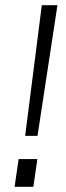

<svg xmlns="http://www.w3.org/2000/svg" viewBox="-20 -717 254 737"><path d="M140.5 -697H200.5L124 -195.5H76.5ZM51.5 -106.5H123.5L108 0H36Z"/></svg>

Font: HK Grotesk Light
Style: Italic
Weight: 300
Italic angle: -16°
Designer: Alfredo Marco Pradil
Foundry: Hanken Design Co.
Version: Version 3.001